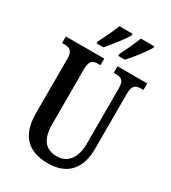

<svg xmlns="http://www.w3.org/2000/svg" viewBox="-223 -1045 1043 1169"><g transform="rotate(30 299.0 -460.5)"><path d="M348 -784V-771H395C433 -812 490 -886 509 -921V-931H415C398 -886 373 -833 348 -784ZM196 -784V-771H244C280 -812 339 -886 357 -921V-931H264C247 -886 221 -833 196 -784ZM303 10C444 10 509 -76 509 -209V-599C509 -659 534 -668 569 -668H585V-714H376V-668H391C426 -668 450 -659 450 -603V-211C450 -115 406 -54 330 -54C256 -54 208 -95 208 -210V-599C208 -659 233 -668 268 -668H283V-714H13V-668H29C63 -668 89 -659 89 -603V-217C89 -53 174 10 303 10Z"/></g></svg>

Font: Noto Serif Lao ExtraCondensed SemiBold
Style: Regular
Weight: 600
Width: 2
Designer: Monotype Design Team
Foundry: Monotype Imaging Inc.
Version: Version 2.003